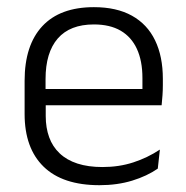

<svg xmlns="http://www.w3.org/2000/svg" viewBox="-20 -520 532 550"><path d="M265 10.5Q159.5 10.5 105 -42.5Q50.5 -95.5 50.5 -193.5V-288.5Q50.5 -390.5 101.2 -445Q152 -499.5 249 -499.5Q314 -499.5 358 -475Q402 -450.5 424.2 -404.5Q446.5 -358.5 446.5 -294V-276.5Q446.5 -262 445.5 -247.5Q444.5 -233 443 -218.5H387Q388 -240.5 388 -260.2Q388 -280 388 -296.5Q388 -345.5 372.2 -379.8Q356.5 -414 325.8 -432Q295 -450 249 -450Q180.5 -450 145.5 -409.8Q110.5 -369.5 110.5 -293.5V-246L111 -238V-187.5Q111 -154 120.8 -127Q130.5 -100 150.8 -80.8Q171 -61.5 201.8 -51.5Q232.5 -41.5 273.5 -41.5Q321 -41.5 361.8 -54.8Q402.5 -68 438 -91.5L432 -37Q401 -15.5 358.5 -2.5Q316 10.5 265 10.5ZM82 -218.5V-265H429.5V-218.5Z"/></svg>

Font: Anek Gurmukhi Medium Light
Style: Regular
Weight: 300
Version: Version 1.003